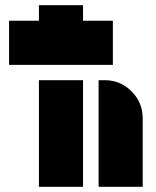

<svg xmlns="http://www.w3.org/2000/svg" viewBox="-20 -720 600 740"><path d="M15 -470V-640H130V-700H300V-640H415V-470ZM130 0V-411H300V0ZM530 0H360V-411H383Q444 -411 487 -368Q530 -325 530 -264Z"/></svg>

Font: Promplate
Style: Bold
Weight: 400
Designer: Evgeny Tarasenko
Foundry: Evgeny Tarasenko
Version: Version 1.000